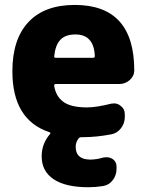

<svg xmlns="http://www.w3.org/2000/svg" viewBox="-20 -578 603 794"><path d="M204.1 -345.7Q203.1 -338.9 210.9 -338.9H365.2Q372.1 -338.9 372.1 -346.7Q368.2 -435.5 292 -435.5Q249 -435.5 228.5 -412.1Q209 -390.6 204.1 -345.7ZM345.7 196.3Q251 196.3 201.7 163.1Q152.3 129.9 152.3 68.4Q152.3 16.6 186.5 -23.4Q191.4 -29.3 184.6 -31.2Q31.2 -82 31.2 -283.2Q31.2 -416 97.7 -486.8Q164.1 -557.6 289.1 -557.6Q535.2 -557.6 535.2 -287.1Q535.2 -263.7 516.6 -247.1Q498 -230.5 472.7 -230.5H210.9Q203.1 -230.5 204.1 -222.7Q210.9 -180.7 240.2 -158.2Q271.5 -133.8 339.8 -133.8Q377.9 -133.8 440.4 -149.4Q446.3 -150.4 452.1 -150.4Q466.8 -150.4 478.5 -140.6Q496.1 -127.9 496.1 -106.4V-93.8Q496.1 -68.4 480.5 -47.9Q464.8 -27.3 440.4 -22.5Q377.9 -10.7 323.2 -10.7Q320.3 -10.7 317.4 -10.7H316.4Q308.6 -10.7 304.7 -4.9Q293 9.8 293 29.3Q293 81.1 352.5 82Q378.9 82 408.2 73.2Q415 72.3 420.9 72.3Q433.6 72.3 445.3 79.1Q461.9 90.8 461.9 110.4V120.1Q461.9 146.5 446.3 167Q430.7 187.5 406.2 191.4Q375 196.3 345.7 196.3Z"/></svg>

Font: Gen Jyuu Gothic Heavy
Style: Bold
Weight: 900
Designer: [Source Han Sans]
Ryoko NISHIZUKA  (kana & ideographs); Paul D. Hunt (Latin, Greek & Cyrillic); Wenlong ZHANG  (bopomofo
Version: Version 1.002.20150607